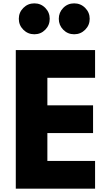

<svg xmlns="http://www.w3.org/2000/svg" viewBox="-20 -1123 659 1143"><path d="M119 -1076Q146 -1103 184.5 -1103Q223 -1103 249.5 -1076Q276 -1049 276 -1011Q276 -973 249.5 -946Q223 -919 184.5 -919Q146 -919 119 -946Q92 -973 92 -1011Q92 -1049 119 -1076ZM356.5 -1076Q383 -1103 421.5 -1103Q460 -1103 487 -1076Q514 -1049 514 -1011Q514 -973 487 -946Q460 -919 421.5 -919Q383 -919 356.5 -946Q330 -973 330 -1011Q330 -1049 356.5 -1076ZM546 -825V-660H262V-496H534V-331H262V-165H546V0H74V-825Z"/></svg>

Font: Hussar
Style: BoldWeb
Weight: 700
Foundry: Cannot Into Space Fonts
Version: Version 2.00